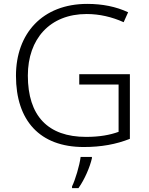

<svg xmlns="http://www.w3.org/2000/svg" viewBox="-20 -745 764 986"><path d="M387 -364V-311H589V-68C545 -52 492 -42 422 -42C226 -42 123 -150 123 -357C123 -545 236 -673 425 -673C491 -673 555 -658 615 -631L638 -682C576 -711 506 -725 428 -725C198 -725 62 -573 62 -356C62 -126 184 10 410 10C500 10 576 -4 647 -32V-364ZM452 68V61H394C389 104 366 180 350 212V221H383C415 176 442 112 452 68Z"/></svg>

Font: Noto Sans Gurmukhi Light
Style: Regular
Weight: 300
Designer: Jelle Bosma - Monotype Design Team
Foundry: Monotype Imaging Inc.
Version: Version 2.004